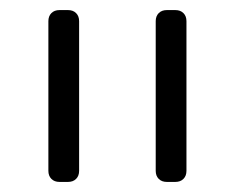

<svg xmlns="http://www.w3.org/2000/svg" viewBox="-20 -591 466 381"><path d="M76 -230ZM289 -252V-549Q289 -559 295 -565Q301 -571 311 -571H328Q338 -571 344 -565Q350 -559 350 -549V-252Q350 -242 344 -236Q338 -230 328 -230H311Q301 -230 295 -236Q289 -242 289 -252ZM76 -252V-549Q76 -559 82 -565Q88 -571 98 -571H115Q125 -571 131 -565Q137 -559 137 -549V-252Q137 -242 131 -236Q125 -230 115 -230H98Q88 -230 82 -236Q76 -242 76 -252Z"/></svg>

Font: Hezaedrus Light
Style: Regular
Weight: 300
Designer: Hubert & Fischer
Foundry: Hubert & Fischer
Version: Version 1.10;September 3, 2019;FontCreator 11.5.0.2425 64-bi